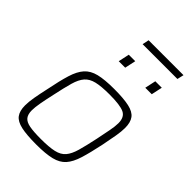

<svg xmlns="http://www.w3.org/2000/svg" viewBox="-245 -953 1069 1069"><g transform="rotate(45 289.5 -418.5)"><path d="M245 8Q170 8 126.5 -1.5Q83 -11 65 -35Q47 -59 47 -102Q47 -130 53.5 -167.5Q60 -205 71 -254Q87 -335 103 -387Q119 -439 144.5 -467.5Q170 -496 214.5 -507Q259 -518 334 -518Q408 -518 451 -508.5Q494 -499 512 -475Q530 -451 530 -407Q530 -379 523.5 -341.5Q517 -304 507 -254Q490 -173 474 -121.5Q458 -70 433 -42Q408 -14 363.5 -3Q319 8 245 8ZM242 -32Q306 -32 343.5 -40.5Q381 -49 401 -72.5Q421 -96 433.5 -139.5Q446 -183 461 -254Q471 -303 478 -339Q485 -375 485 -400Q485 -447 453 -462.5Q421 -478 337 -478Q272 -478 235 -469Q198 -460 177.5 -436.5Q157 -413 144.5 -369Q132 -325 117 -254Q106 -205 99.5 -169Q93 -133 93 -109Q93 -78 106.5 -61Q120 -44 152.5 -38Q185 -32 242 -32ZM451 -645 465 -710H516L502 -645ZM242 -645 256 -710H307L293 -645ZM269 -806 277 -845H552L543 -806Z"/></g></svg>

Font: Saira ExtraLight
Style: Italic
Weight: 200
Italic angle: -12°
Designer: Hector Gatti with collaboration of the Omnibus-Type team
Foundry: Omnibus-Type
Version: Version 1.100; ttfautohint (v1.8.3)